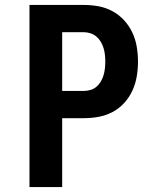

<svg xmlns="http://www.w3.org/2000/svg" viewBox="-20 -755 640 775"><path d="M99 0V-735H319Q349 -735 378.5 -729.5Q408 -724 434.5 -709.5Q461 -695 481.5 -672.5Q502 -650 514.5 -623Q527 -596 532 -566Q537 -536 537 -506Q537 -476 532 -446.5Q527 -417 514.5 -389.5Q502 -362 481.5 -339.5Q461 -317 434.5 -303Q408 -289 378.5 -283.5Q349 -278 319 -278H231V0ZM231 -388H319Q332 -388 345.5 -392Q359 -396 369.5 -405Q380 -414 387 -426Q394 -438 398 -451.5Q402 -465 403.5 -479Q405 -493 405 -506Q405 -520 403.5 -534Q402 -548 398 -561Q394 -574 387 -586Q380 -598 369.5 -607Q359 -616 345.5 -620.5Q332 -625 319 -625H231Z"/></svg>

Font: Iosevka Aile Extrabold
Style: Regular
Weight: 800
Designer: Belleve Invis
Foundry: Belleve Invis
Version: Version 27.3.5; ttfautohint (v1.8.4)